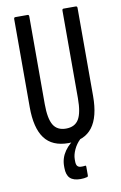

<svg xmlns="http://www.w3.org/2000/svg" viewBox="-94 -707 598 952"><g transform="rotate(-10 205.5 -231.5)"><path d="M205 6Q123 6 84.5 -46Q46 -98 46 -203V-646Q46 -655 53 -655H115Q122 -655 122 -646V-205Q122 -132 141.5 -99.5Q161 -67 205 -67Q250 -67 269.5 -99.5Q289 -132 289 -205V-646Q289 -655 296 -655H358Q365 -655 365 -646V-203Q365 -98 325.5 -46Q286 6 205 6ZM233 192Q197 192 180 175.5Q163 159 163 123V114Q163 74 186.5 40Q210 6 254 -19L263 -8L265 -3Q245 16 233 42Q221 68 221 90V100Q221 118 227.5 125Q234 132 246 132Q251 132 255.5 132Q260 132 265 131Q271 129 271 137V179Q271 187 266 188Q258 190 250 191Q242 192 233 192Z"/></g></svg>

Font: Sofia Sans Extra Condensed Medium
Style: Regular
Weight: 500
Version: Version 4.100